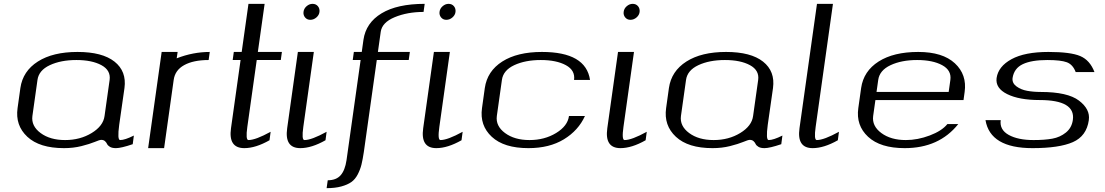

<svg xmlns="http://www.w3.org/2000/svg" viewBox="-20 -770 5742 998"><path d="M523.4 -167 549.8 -354.5Q556.6 -404.3 507.3 -431.2Q458 -458 377 -458Q295.9 -458 238.8 -431.2Q181.6 -404.3 174.8 -354.5L148.4 -167Q141.6 -115.2 190.9 -78.6Q240.2 -42 318.4 -42Q396.5 -42 456.5 -78.6Q516.6 -115.2 523.4 -167ZM599.6 -121.1Q588.9 -42 604.5 -42Q628.9 -42 675.8 -65.4L669.9 -20.5Q609.4 0 583 0Q562.5 0 551.3 -6.8Q540 -13.7 536.6 -21.5Q533.2 -29.3 525.9 -36.1Q518.6 -43 505.9 -43Q498 -43 472.2 -32.2Q446.3 -21.5 403.8 -10.7Q361.3 0 312.5 0Q185.5 0 122.1 -59.1Q58.6 -118.2 71.3 -208L85.9 -312.5Q98.6 -400.4 176.8 -450.2Q254.9 -500 382.8 -500Q511.7 -500 575.2 -449.7Q638.7 -399.4 627 -312.5Z M1070.3 -500 1064.5 -458Q985.4 -458 937.5 -431.6Q889.6 -405.3 882.8 -354.5L833 0H750L820.3 -500H903.3L898.4 -466.8Q983.4 -500 1070.3 -500Z M1355.5 -750 1320.3 -500H1445.3L1439.5 -458H1314.5L1265.6 -110.4Q1255.9 -42 1271.5 -42Q1308.6 -42 1386.7 -85Q1386.7 -85 1380.9 -41Q1308.6 0 1250 0Q1166 0 1180.7 -103.5L1230.5 -458H1189.5L1195.3 -500H1236.3L1271.5 -750Z M1604.5 -750Q1622.1 -750 1632.3 -737.8Q1642.6 -725.6 1640.6 -708Q1638.7 -691.4 1624.5 -679.2Q1610.4 -667 1592.8 -667Q1576.2 -667 1565.9 -679.2Q1555.7 -691.4 1557.6 -708Q1559.6 -725.6 1573.7 -737.8Q1587.9 -750 1604.5 -750ZM1611.3 -500 1556.6 -110.4Q1546.9 -42 1562.5 -42Q1599.6 -42 1677.7 -85L1671.9 -41Q1599.6 0 1541 0Q1458 0 1472.7 -103.5L1528.3 -500Z M1871.1 20.5Q1865.2 59.6 1858.9 85.4Q1852.5 111.3 1839.4 136.7Q1826.2 162.1 1806.2 176.3Q1786.1 190.4 1753.9 199.2Q1721.7 208 1677.7 208L1683.6 167Q1727.5 167 1750.5 141.1Q1773.4 115.2 1781.2 62.5L1854.5 -458H1813.5L1819.3 -500H1860.4L1869.1 -562.5Q1881.8 -651.4 1963.4 -700.7Q2044.9 -750 2187.5 -750L2181.6 -708Q2097.7 -708 2031.7 -680.7Q1965.8 -653.3 1959 -604.5L1944.3 -500H2110.4L2104.5 -458H1938.5Z M2311.5 -750Q2329.1 -750 2339.4 -737.8Q2349.6 -725.6 2347.7 -708Q2345.7 -691.4 2331.5 -679.2Q2317.4 -667 2299.8 -667Q2283.2 -667 2272.9 -679.2Q2262.7 -691.4 2264.6 -708Q2266.6 -725.6 2280.8 -737.8Q2294.9 -750 2311.5 -750ZM2318.4 -500 2263.7 -110.4Q2253.9 -42 2269.5 -42Q2306.6 -42 2384.8 -85L2378.9 -41Q2306.6 0 2248 0Q2165 0 2179.7 -103.5L2235.4 -500Z M3046.9 -354.5H2963.9Q2970.7 -404.3 2921.4 -431.2Q2872.1 -458 2791 -458Q2710 -458 2652.8 -431.2Q2595.7 -404.3 2588.9 -354.5L2562.5 -167Q2555.7 -115.2 2605 -78.6Q2654.3 -42 2732.4 -42Q2810.5 -42 2870.6 -78.6Q2930.7 -115.2 2937.5 -167H3020.5Q2986.3 -91.8 2911.1 -45.9Q2835.9 0 2726.6 0Q2599.6 0 2536.1 -59.1Q2472.7 -118.2 2485.4 -208L2500 -312.5Q2512.7 -400.4 2590.8 -450.2Q2668.9 -500 2796.9 -500Q3025.4 -500 3046.9 -354.5Z M3268.6 -750Q3286.1 -750 3296.4 -737.8Q3306.6 -725.6 3304.7 -708Q3302.7 -691.4 3288.6 -679.2Q3274.4 -667 3256.8 -667Q3240.2 -667 3230 -679.2Q3219.7 -691.4 3221.7 -708Q3223.6 -725.6 3237.8 -737.8Q3252 -750 3268.6 -750ZM3275.4 -500 3220.7 -110.4Q3210.9 -42 3226.6 -42Q3263.7 -42 3341.8 -85L3335.9 -41Q3263.7 0 3205.1 0Q3122.1 0 3136.7 -103.5L3192.4 -500Z M3894.5 -167 3920.9 -354.5Q3927.7 -404.3 3878.4 -431.2Q3829.1 -458 3748 -458Q3667 -458 3609.9 -431.2Q3552.7 -404.3 3545.9 -354.5L3519.5 -167Q3512.7 -115.2 3562 -78.6Q3611.3 -42 3689.5 -42Q3767.6 -42 3827.6 -78.6Q3887.7 -115.2 3894.5 -167ZM3970.7 -121.1Q3960 -42 3975.6 -42Q4000 -42 4046.9 -65.4L4041 -20.5Q3980.5 0 3954.1 0Q3933.6 0 3922.4 -6.8Q3911.1 -13.7 3907.7 -21.5Q3904.3 -29.3 3897 -36.1Q3889.6 -43 3877 -43Q3869.1 -43 3843.3 -32.2Q3817.4 -21.5 3774.9 -10.7Q3732.4 0 3683.6 0Q3556.6 0 3493.2 -59.1Q3429.7 -118.2 3442.4 -208L3457 -312.5Q3469.7 -400.4 3547.9 -450.2Q3626 -500 3753.9 -500Q3882.8 -500 3946.3 -449.7Q4009.8 -399.4 3998 -312.5Z M4309.6 -750 4219.7 -110.4Q4210 -42 4225.6 -42Q4262.7 -42 4340.8 -85Q4340.8 -85 4335 -41Q4262.7 0 4204.1 0Q4121.1 0 4135.7 -103.5L4226.6 -750Z M4988.3 -250H4530.3L4518.6 -167Q4511.7 -115.2 4561 -78.6Q4610.4 -42 4688.5 -42Q4750 -42 4813 -65.9Q4876 -89.8 4904.3 -125H4960.9Q4861.3 0 4682.6 0Q4555.7 0 4492.2 -59.1Q4428.7 -118.2 4441.4 -208L4456.1 -312.5Q4468.8 -400.4 4546.9 -450.2Q4625 -500 4752.9 -500Q4879.9 -500 4943.4 -440.9Q5006.8 -381.8 4994.1 -292ZM4536.1 -292H4911.1L4919.9 -354.5Q4926.8 -404.3 4877.4 -431.2Q4828.1 -458 4747.1 -458Q4666 -458 4608.9 -431.2Q4551.8 -404.3 4544.9 -354.5Z M5429.7 -500Q5544.9 -500 5595.2 -478.5Q5645.5 -457 5668.9 -395.5H5571.3Q5556.6 -434.6 5525.4 -446.3Q5494.1 -458 5423.8 -458Q5341.8 -458 5296.4 -436.5Q5251 -415 5243.2 -364.3Q5240.2 -337.9 5263.7 -320.8Q5287.1 -303.7 5319.3 -297.9Q5351.6 -292 5389.6 -292Q5529.3 -292 5588.4 -247.1Q5647.5 -202.1 5639.6 -146.5V-145.5Q5627.9 -62.5 5556.6 -31.2Q5485.4 0 5346.7 0Q5127 0 5102.5 -145.5H5181.6Q5174.8 -95.7 5223.1 -68.8Q5271.5 -42 5352.5 -42Q5410.2 -42 5450.2 -49.3Q5490.2 -56.6 5520.5 -81.1Q5550.8 -105.5 5556.6 -146.5Q5571.3 -250 5383.8 -250Q5277.3 -250 5215.3 -280.8Q5153.3 -311.5 5160.2 -364.3Q5168.9 -424.8 5237.8 -462.4Q5306.6 -500 5429.7 -500Z"/></svg>

Font: okolaks
Style: RegularItalic
Weight: 500
Italic angle: -8°
Version: Version 000.6.0